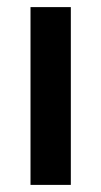

<svg xmlns="http://www.w3.org/2000/svg" viewBox="-20 -520 285 540"><path d="M65.8 0V-500H179.2V0Z"/></svg>

Font: Funnel Display Light Medium
Style: Regular
Weight: 500
Version: Version 1.000